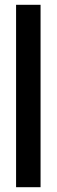

<svg xmlns="http://www.w3.org/2000/svg" viewBox="-20 -750 236 800"><path d="M47 30V-730H149V30Z"/></svg>

Font: Tektur Condensed Medium
Style: Regular
Weight: 500
Width: 3
Designer: Adam Jagosz
Foundry: Adam Jagosz
Version: Version 1.005;gftools[0.9.30]